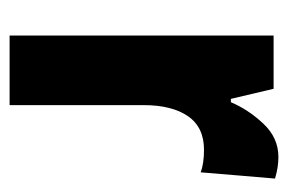

<svg xmlns="http://www.w3.org/2000/svg" viewBox="-120 -480 600 400"><g transform="rotate(90 180.0 -280.0)"><path d="M307 -560Q317 -560 327.5 -558.5Q338 -557 352 -553L339 -398Q321 -405 292 -405Q245 -405 222 -371.5Q199 -338 199 -279V0H54V-550H165L186 -461H193Q208 -497 237.5 -528.5Q267 -560 307 -560Z"/></g></svg>

Font: Noto Sans Thai ExtCond ExtBd
Style: Regular
Weight: 800
Width: 2
Designer: Monotype Design Team
Foundry: Monotype Imaging Inc.
Version: Version 2.002; ttfautohint (v1.8.4.7-5d5b)